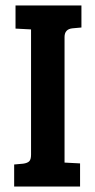

<svg xmlns="http://www.w3.org/2000/svg" viewBox="-20 -685 347 705"><path d="M94 -117V-577L37 -580V-665H279V-584L246 -581Q217 -578 217 -549V-88L274 -85V0H32V-81L65 -84Q80 -86 87 -92.5Q94 -99 94 -117Z"/></svg>

Font: Bree Serif
Style: Regular
Weight: 400
Designer: Veronika Burian, Jos Scaglione
Foundry: TypeTogether
Version: Version 1.002